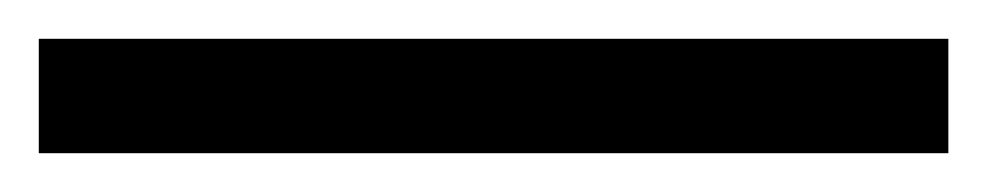

<svg xmlns="http://www.w3.org/2000/svg" viewBox="-25 63 509 99"><path d="M-5 142H464V83H-5Z"/></svg>

Font: Noto Serif Balinese
Style: Regular
Weight: 400
Designer: Monotype Design Team
Foundry: Monotype Imaging Inc.
Version: Version 2.005